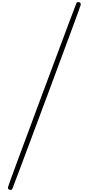

<svg xmlns="http://www.w3.org/2000/svg" viewBox="-20 -1170 851 1839"><path d="M78 649Q56 647 56 625Q56 614 382.5 -261.5Q709 -1137 712 -1140Q715 -1150 732 -1150Q754 -1148 754 -1126Q754 -1116 427.5 -240Q101 636 98 639Q95 649 78 649Z"/></svg>

Font: MathJax_Size2
Style: Regular
Weight: 400
Version: Version 1.1